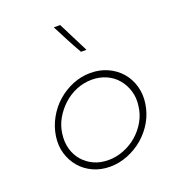

<svg xmlns="http://www.w3.org/2000/svg" viewBox="-118 -698 698 791"><g transform="rotate(-20 231.5 -302.5)"><path d="M63 -188Q69 -228 89 -264Q109 -300 139 -326.5Q169 -353 206.5 -368.5Q244 -384 285 -384Q326 -384 360 -368.5Q394 -353 417 -326.5Q440 -300 450.5 -264Q461 -228 455 -188Q449 -147 429 -112Q409 -77 378.5 -50.5Q348 -24 309.5 -8.5Q271 7 231 7Q190 7 156.5 -8.5Q123 -24 100.5 -50.5Q78 -77 67.5 -112Q57 -147 63 -188ZM91 -188Q86 -153 94.5 -122.5Q103 -92 122.5 -69.5Q142 -47 170 -34Q198 -21 234 -21Q268 -21 301 -34Q334 -47 360 -69.5Q386 -92 403.5 -122.5Q421 -153 425 -188Q430 -222 421 -252.5Q412 -283 392.5 -306.5Q373 -330 344 -343Q315 -356 281 -356Q246 -356 214 -343Q182 -330 156 -306.5Q130 -283 112.5 -252.5Q95 -222 91 -188ZM236 -612Q253 -579 269.5 -545.5Q286 -512 303 -479H279Q260 -512 242.5 -545.5Q225 -579 208 -612Z"/></g></svg>

Font: Josefin Slab Light
Style: Italic
Weight: 300
Italic angle: -12°
Designer: Santiago Orozco
Foundry: Typemade
Version: Version 2.000